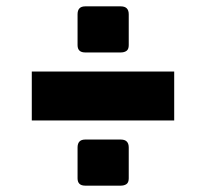

<svg xmlns="http://www.w3.org/2000/svg" viewBox="-20 -658 649 604"><path d="M248 -493Q224 -493 224 -516V-613Q224 -638 248 -638H360Q385 -638 385 -613V-516Q385 -503 378 -498Q371 -493 360 -493ZM248 -74Q224 -74 224 -97V-194Q224 -219 248 -219H360Q385 -219 385 -194V-97Q385 -84 378 -79Q371 -74 360 -74ZM80 -279V-433H528V-279Z"/></svg>

Font: Exo Thin Black
Style: Regular
Weight: 900
Version: Version 2.000